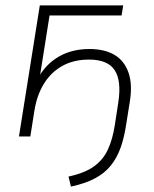

<svg xmlns="http://www.w3.org/2000/svg" viewBox="-20 -504 569 709"><path d="M242 185 233 148Q293 135 327 110.5Q361 86 378.5 48Q396 10 404 -42L417 -127Q429 -207 403 -245.5Q377 -284 309 -284Q252 -284 210 -260.5Q168 -237 142 -194.5Q116 -152 107 -95L92 0H50L127 -484H435L429 -447H163L123 -195H111Q136 -255 187.5 -289Q239 -323 310 -323Q366 -323 402.5 -301.5Q439 -280 454.5 -236Q470 -192 459 -126L446 -45Q439 3 425.5 41Q412 79 389 107.5Q366 136 330 155Q294 174 242 185Z"/></svg>

Font: Nunito Sans 12pt ExtraLight
Style: Italic
Weight: 200
Italic angle: -9°
Designer: Vernon Adams
Foundry: Vernon Adams
Version: Version 3.101;gftools[0.9.27]